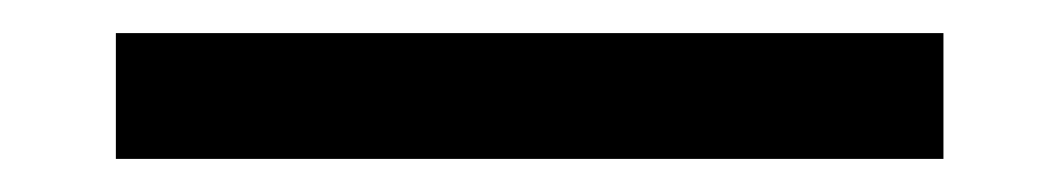

<svg xmlns="http://www.w3.org/2000/svg" viewBox="-20 35 640 116"><path d="M50 131V55H550V131Z"/></svg>

Font: Chivo Mono Medium
Style: Regular
Weight: 500
Monospace: yes
Designer: Hector Gatti
Foundry: Omnibus-Type
Version: Version 1.008